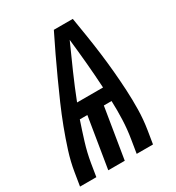

<svg xmlns="http://www.w3.org/2000/svg" viewBox="-191 -842 867 948"><g transform="rotate(-30 243.0 -367.5)"><path d="M-14 0 -2 -74Q7 -130 25 -186.5Q43 -243 64 -298.5Q85 -354 109 -409Q133 -464 158 -518.5Q183 -573 208.5 -627Q234 -681 261 -735H369Q378 -681 386.5 -627Q395 -573 402 -518.5Q409 -464 414 -409Q419 -354 422 -298.5Q425 -243 424 -186.5Q423 -130 414 -74L402 0H309L321 -74Q330 -128 332 -181.5Q334 -235 332 -288H288L241 0H147L194 -288H151Q133 -235 116.5 -181.5Q100 -128 91 -74L79 0ZM181 -367H329Q325 -439 318.5 -510.5Q312 -582 304 -653Q272 -582 240.5 -510.5Q209 -439 181 -367Z"/></g></svg>

Font: Iosevka Term Curly
Style: Bold Italic
Weight: 700
Italic angle: -9°
Designer: Belleve Invis
Foundry: Belleve Invis
Version: Version 32.3.0